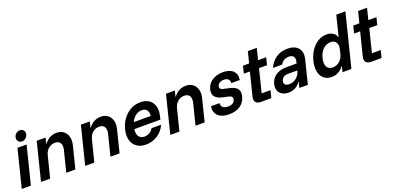

<svg xmlns="http://www.w3.org/2000/svg" viewBox="0 -1539 4884 2389"><g transform="rotate(-20 2442.0 -345.0)"><path d="M5.8 0 130.8 -500H251.7L126.7 0ZM213.3 -555Q181.7 -555 164.2 -578.3Q146.7 -601.7 154.2 -632.5Q160.8 -659.2 182.9 -677.1Q205 -695 230.8 -695Q263.3 -695 280.8 -672.1Q298.3 -649.2 290 -616.7Q283.3 -590.8 261.2 -572.9Q239.2 -555 213.3 -555Z M260.8 0 385.8 -500H503.3L484.2 -424.2H487.5Q520 -465.8 560.4 -487.5Q600.8 -509.2 650.8 -509.2Q705.8 -509.2 742.1 -480.8Q778.3 -452.5 791.7 -403.8Q805 -355 789.2 -293.3L715.8 0H595L665 -278.3Q678.3 -335 658.3 -367.1Q638.3 -399.2 588.3 -399.2Q539.2 -399.2 502.1 -367.1Q465 -335 451.7 -278.3L381.7 0Z M845.8 0 970.8 -500H1088.3L1069.2 -424.2H1072.5Q1105 -465.8 1145.4 -487.5Q1185.8 -509.2 1235.8 -509.2Q1290.8 -509.2 1327.1 -480.8Q1363.3 -452.5 1376.7 -403.8Q1390 -355 1374.2 -293.3L1300.8 0H1180L1250 -278.3Q1263.3 -335 1243.3 -367.1Q1223.3 -399.2 1173.3 -399.2Q1124.2 -399.2 1087.1 -367.1Q1050 -335 1036.7 -278.3L966.7 0Z M1650.8 10Q1577.5 10 1529.6 -24.2Q1481.7 -58.3 1465 -119.2Q1448.3 -180 1468.3 -259.2Q1487.5 -334.2 1530.4 -390.8Q1573.3 -447.5 1632.5 -478.8Q1691.7 -510 1759.2 -510Q1829.2 -510 1874.2 -477.9Q1919.2 -445.8 1934.6 -389.2Q1950 -332.5 1930.8 -257.5L1921.7 -220.8H1576.7Q1567.5 -159.2 1591.7 -124.6Q1615.8 -90 1666.7 -90Q1703.3 -90 1733.8 -108.3Q1764.2 -126.7 1781.7 -158.3H1908.3Q1874.2 -80 1804.6 -35Q1735 10 1650.8 10ZM1600 -305H1825Q1830.8 -355 1809.2 -382.9Q1787.5 -410.8 1742.5 -410.8Q1698.3 -410.8 1660.8 -382.9Q1623.3 -355 1600 -305Z M1972.5 0 2097.5 -500H2215L2195.8 -424.2H2199.2Q2231.7 -465.8 2272.1 -487.5Q2312.5 -509.2 2362.5 -509.2Q2417.5 -509.2 2453.8 -480.8Q2490 -452.5 2503.3 -403.8Q2516.7 -355 2500.8 -293.3L2427.5 0H2306.7L2376.7 -278.3Q2390 -335 2370 -367.1Q2350 -399.2 2300 -399.2Q2250.8 -399.2 2213.8 -367.1Q2176.7 -335 2163.3 -278.3L2093.3 0Z M2751.7 10Q2654.2 10 2605.4 -37.1Q2556.7 -84.2 2571.7 -162.5H2683.3Q2680 -125.8 2702.5 -105.8Q2725 -85.8 2769.2 -85.8Q2808.3 -85.8 2832.5 -100.4Q2856.7 -115 2863.3 -142.5Q2875 -186.7 2823.3 -199.2L2737.5 -218.3Q2605 -250 2632.5 -361.7Q2649.2 -430 2708.3 -470Q2767.5 -510 2852.5 -510Q2942.5 -510 2987.1 -465Q3031.7 -420 3018.3 -345.8H2906.7Q2909.2 -380.8 2889.6 -399.2Q2870 -417.5 2832.5 -417.5Q2798.3 -417.5 2775.4 -402.9Q2752.5 -388.3 2745.8 -365Q2740.8 -345 2750.8 -331.7Q2760.8 -318.3 2783.3 -313.3L2871.7 -293.3Q2940.8 -277.5 2966.2 -241.2Q2991.7 -205 2976.7 -145Q2958.3 -70.8 2899.6 -30.4Q2840.8 10 2751.7 10Z M3173.3 0Q3125.8 0 3105.4 -25Q3085 -50 3097.5 -100.8L3173.3 -403.3H3093.3L3117.5 -500H3198.3L3235.8 -650H3354.2L3316.7 -500H3424.2L3400 -403.3H3294.2L3217.5 -96.7H3334.2L3310 0Z M3539.2 9.2Q3487.5 9.2 3452.9 -11.7Q3418.3 -32.5 3405 -69.2Q3391.7 -105.8 3403.3 -152.5Q3420.8 -222.5 3477.5 -260Q3534.2 -297.5 3620 -297.5H3753.3L3758.3 -319.2Q3769.2 -362.5 3751.2 -386.7Q3733.3 -410.8 3689.2 -410.8Q3652.5 -410.8 3624.2 -394.2Q3595.8 -377.5 3580 -345.8H3457.5Q3493.3 -425 3557.1 -467.5Q3620.8 -510 3705.8 -510Q3805 -510 3849.6 -455.4Q3894.2 -400.8 3870.8 -308.3L3794.2 0H3681.7L3700.8 -75H3697.5Q3665 -32.5 3626.2 -11.7Q3587.5 9.2 3539.2 9.2ZM3580.8 -86.7Q3615 -86.7 3645 -101.2Q3675 -115.8 3697.5 -142.1Q3720 -168.3 3729.2 -202.5L3731.7 -213.3H3610Q3574.2 -213.3 3549.6 -197.1Q3525 -180.8 3517.5 -150.8Q3510 -121.7 3527.1 -104.2Q3544.2 -86.7 3580.8 -86.7Z M4110 10Q4046.7 10 4006.7 -23.8Q3966.7 -57.5 3954.2 -117.9Q3941.7 -178.3 3960.8 -257.5Q3980.8 -333.3 4019.6 -390Q4058.3 -446.7 4111.2 -478.3Q4164.2 -510 4223.3 -510Q4275 -510 4309.2 -488.3Q4343.3 -466.7 4353.3 -427.5H4356.7L4425 -700H4545.8L4370.8 0H4253.3L4271.7 -75H4268.3Q4204.2 10 4110 10ZM4161.7 -97.5Q4213.3 -97.5 4252.5 -131.7Q4291.7 -165.8 4305.8 -222.5L4319.2 -277.5Q4333.3 -335 4311.2 -368.8Q4289.2 -402.5 4238.3 -402.5Q4182.5 -402.5 4140 -361.7Q4097.5 -320.8 4080 -250Q4062.5 -179.2 4084.6 -138.3Q4106.7 -97.5 4161.7 -97.5Z M4633.3 0Q4585.8 0 4565.4 -25Q4545 -50 4557.5 -100.8L4633.3 -403.3H4553.3L4577.5 -500H4658.3L4695.8 -650H4814.2L4776.7 -500H4884.2L4860 -403.3H4754.2L4677.5 -96.7H4794.2L4770 0Z"/></g></svg>

Font: Funnel Sans SemiBold
Style: Italic
Weight: 600
Italic angle: -14.036°
Designer: NORD ID, Kristian Moeller
Foundry: Dicotype
Version: Version 1.000